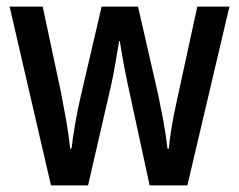

<svg xmlns="http://www.w3.org/2000/svg" viewBox="-20 -560 723 580"><path d="M366 -305Q359 -338 352.5 -373.5Q346 -409 342 -436H340Q335 -408 329 -372Q323 -336 316 -304L246 0H134L9 -540H109L164 -282Q172 -241 180 -196Q188 -151 192 -111H196Q200 -145 207.5 -188.5Q215 -232 225 -274L287 -540H397L458 -273Q465 -240 473 -197.5Q481 -155 486 -111H490Q492 -136 498 -173Q504 -210 513 -250L576 -540H673L546 0H432Z"/></svg>

Font: Noto Sans Lao Condensed Medium
Style: Regular
Weight: 500
Width: 3
Designer: Monotype Design Team
Foundry: Monotype Imaging Inc.
Version: Version 2.003; ttfautohint (v1.8.4.7-5d5b)